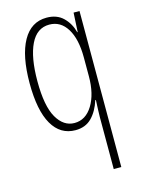

<svg xmlns="http://www.w3.org/2000/svg" viewBox="-117 -606 664 907"><g transform="rotate(-15 215.0 -152.5)"><path d="M324 -20Q324 -33 325 -56Q326 -79 327 -103H324Q308 -52 277.5 -21Q247 10 198 10Q124 10 84.5 -58.5Q45 -127 45 -260Q45 -394 85.5 -466.5Q126 -539 202 -539Q252 -539 282.5 -509.5Q313 -480 325 -435H327L332 -529H361V234H324ZM202 -24Q257 -24 290.5 -78.5Q324 -133 324 -220V-312Q324 -402 292.5 -453Q261 -504 206 -504Q145 -504 114 -440Q83 -376 83 -260Q83 -138 116 -81Q149 -24 202 -24Z"/></g></svg>

Font: Noto Sans Arabic UI XCn XLt
Style: Regular
Weight: 200
Width: 2
Designer: Monotype Design Team, Nadine Chahine and Nizar Qandah
Foundry: Monotype Imaging Inc.
Version: Version 2.010; ttfautohint (v1.8.4.7-5d5b)